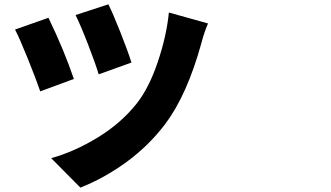

<svg xmlns="http://www.w3.org/2000/svg" viewBox="-20 -815 1540 892"><path d="M483.4 -794.9Q502.9 -756.8 538.6 -667Q574.2 -577.1 590.8 -524.4L438.5 -469.7Q423.8 -518.6 390.1 -606Q356.4 -693.4 331.1 -745.1ZM764.6 -756.8 946.3 -706.1Q927.7 -662.1 916 -616.2Q849.6 -375 748 -239.3Q670.9 -137.7 567.9 -62.5Q464.8 12.7 353.5 56.6L217.8 -80.1Q326.2 -110.4 434.1 -176.3Q542 -242.2 614.3 -333Q671.9 -405.3 712.9 -526.9Q753.9 -648.4 764.6 -756.8ZM205.1 -732.4Q277.3 -583 323.2 -448.2L167 -390.6Q147.5 -447.3 109.4 -542Q71.3 -636.7 49.8 -677.7Z"/></svg>

Font: Bpmf Zihi Sans Heavy
Style: Heavy
Weight: 900
Foundry: But Ko
Version: Version 1.320